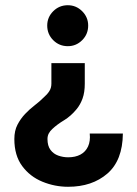

<svg xmlns="http://www.w3.org/2000/svg" viewBox="-20 -473 526 736"><path d="M305 -231V-152Q305 -119 296.5 -95.5Q288 -72 274 -55Q252 -28 225.5 -12Q199 4 181 21Q172 29 167 38.5Q162 48 162 60Q162 86 173.5 101.5Q185 117 203.5 123.5Q222 130 241 130Q269 130 288.5 119.5Q308 109 317.5 88.5Q327 68 324 39H451Q450 142 391.5 192.5Q333 243 241 243Q190 243 142.5 223.5Q95 204 65 163.5Q35 123 35 60Q35 28 47 5Q59 -18 76 -36Q93 -54 112.5 -69Q132 -84 147 -99Q161 -111 169 -123.5Q177 -136 177 -152V-231ZM240 -453Q272 -453 295 -430Q318 -407 318 -375Q318 -342 295 -319Q272 -296 240 -296Q207 -296 184 -319Q161 -342 161 -375Q161 -407 184 -430Q207 -453 240 -453Z"/></svg>

Font: Teachers
Style: Regular
Weight: 400
Designer: Alfredo Marco Pradil, Chank Diesel
Version: Version 1.001